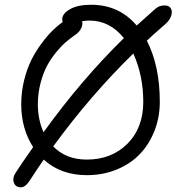

<svg xmlns="http://www.w3.org/2000/svg" viewBox="-20 -754 766 812"><path d="M68.8 38.1Q45.4 38.1 38.6 18.3Q31.7 -1.5 45.9 -22.9Q68.8 -59.1 120.1 -131.8Q69.8 -210.4 69.8 -313Q69.8 -364.7 81.8 -413.6Q93.8 -462.4 112.1 -499.3Q130.4 -536.1 154.8 -569.1Q179.2 -602.1 200.9 -623.5Q222.7 -645 245.1 -661.1Q243.2 -667 243.2 -672.9Q243.2 -695.8 275.6 -714.8Q308.1 -733.9 365.2 -733.9Q483.4 -733.9 558.1 -646Q598.6 -683.1 624 -705.1Q639.6 -720.2 650.6 -725.6Q661.6 -731 676.8 -731Q695.3 -731 702.6 -718.3Q710 -705.6 703.9 -687Q697.8 -668.5 680.2 -652.8Q671.9 -645.5 654.8 -630.6Q637.7 -615.7 625 -604.2Q612.3 -592.8 601.1 -582Q655.8 -475.1 655.8 -323.2Q655.8 -258.8 633.8 -201.9Q611.8 -145 572.3 -103.3Q532.7 -61.5 474.4 -37.4Q416 -13.2 347.2 -13.2Q237.3 -13.2 165 -79.1Q144 -49.3 104 12.2Q86.4 38.1 68.8 38.1ZM140.1 -313Q140.1 -248.5 164.1 -194.8Q324.7 -417.5 503.9 -592.8Q444.3 -667 358.9 -667Q340.3 -667 327.1 -664.1Q331.1 -650.9 323.5 -634.8Q315.9 -618.7 298.8 -606.9Q278.8 -593.3 259.8 -577.1Q240.7 -561 218 -533.7Q195.3 -506.3 179 -475.8Q162.6 -445.3 151.4 -402.3Q140.1 -359.4 140.1 -313ZM585.9 -323.2Q585.9 -434.1 543.9 -527.8Q363.3 -351.6 205.1 -134.8Q259.3 -79.1 347.2 -79.1Q451.7 -79.1 518.8 -146Q585.9 -212.9 585.9 -323.2Z"/></svg>

Font: Shantell Sans Bouncy
Style: Regular
Weight: 300
Designer: Stephen Nixon, Anya Danilova, Shantell Martin
Foundry: Arrow Type
Version: Version 1.006;[9816181b4]